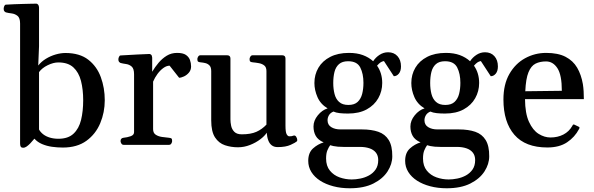

<svg xmlns="http://www.w3.org/2000/svg" viewBox="-33 -780 3198 1034"><path d="M92.3 15.6Q82 15.6 78.6 9.8Q75.2 3.9 75.2 -6.8V-653.3Q75.2 -683.6 61.3 -694.6Q47.4 -705.6 29.3 -707.8Q11.2 -710 -1.5 -713.4Q-6.3 -715.8 -9.8 -719.7Q-13.2 -723.6 -13.2 -732.9Q-13.2 -738.8 -10.3 -746.6Q-7.3 -754.4 -1.5 -754.9Q21 -756.3 44.9 -757.3Q68.8 -758.3 91.8 -758.8Q114.7 -759.3 133.3 -759.8Q151.9 -760.3 163.1 -760.3Q167.5 -760.3 172.1 -755.1Q176.8 -750 177.2 -739.7V-530.8L172.9 -427.2Q189.5 -448.2 214.1 -463.4Q238.8 -478.5 266.6 -486.6Q294.4 -494.6 319.3 -494.6Q396 -494.6 442.4 -458.5Q488.8 -422.4 510 -364.3Q531.2 -306.2 531.2 -240.2Q531.2 -174.8 506.8 -116.5Q482.4 -58.1 432.4 -21.7Q382.3 14.6 305.2 14.6Q275.9 14.6 246.8 10.5Q217.8 6.3 193.4 -4.2Q168.9 -14.6 152.3 -33.2Q141.1 -19.5 130.6 -8.5Q120.1 2.4 110.6 9Q101.1 15.6 92.3 15.6ZM281.7 -32.7Q334 -32.7 363 -60.1Q392.1 -87.4 403.6 -134.3Q415 -181.2 415 -240.2Q415 -298.3 403.1 -344.5Q391.1 -390.6 362.1 -417.2Q333 -443.8 281.2 -443.8Q254.4 -443.8 223.6 -428.7Q192.9 -413.6 177.2 -391.6V-82.5Q185.5 -67.4 200.4 -56.2Q215.3 -44.9 236.1 -38.8Q256.8 -32.7 281.7 -32.7Z M632.8 0Q624.5 0 620.4 -7.3Q616.2 -14.6 616.2 -20Q616.2 -36.1 632.3 -38.1Q652.3 -40 670.7 -46.4Q689 -52.7 689 -68.4V-379.9Q689 -410.2 676.3 -421.4Q663.6 -432.6 646.5 -435.1Q629.4 -437.5 616.2 -440.9Q611.3 -443.4 607.9 -447.3Q604.5 -451.2 604.5 -460.4Q604.5 -466.3 607.7 -473.6Q610.8 -481 616.2 -481.4Q668.9 -484.4 709 -486.6Q749 -488.8 772 -489.3Q775.9 -489.3 780.8 -485.4Q785.6 -481.4 786.6 -469.7V-393.6Q801.3 -418.5 820.8 -441.7Q840.3 -464.8 865 -480Q889.6 -495.1 920.9 -495.1Q952.1 -495.1 968 -484.4Q983.9 -473.6 990 -457Q996.1 -440.4 996.1 -422.4Q996.1 -402.8 984.6 -389.2Q973.1 -375.5 957.8 -368.4Q942.4 -361.3 931.6 -361.3L880.4 -426.3Q864.3 -426.3 847.2 -414.1Q830.1 -401.9 815.4 -382.1Q800.8 -362.3 791.5 -340.3V-84.5Q791.5 -64 805.4 -54.7Q819.3 -45.4 839.4 -42.5Q859.4 -39.6 876.5 -38.1Q886.7 -37.1 890.4 -34.2Q894 -31.2 894 -20Q894 -14.6 889.9 -7.3Q885.7 0 877.4 0Z M1248.5 13.2Q1211.4 13.2 1178.5 2.2Q1145.5 -8.8 1125 -40Q1104.5 -71.3 1104.5 -131.8V-397Q1104.5 -418 1095.2 -427.5Q1085.9 -437 1072.8 -440.2Q1059.6 -443.4 1047.4 -444.3Q1037.1 -445.3 1033.4 -448.5Q1029.8 -451.7 1029.8 -462.4Q1029.8 -467.8 1034.2 -475.1Q1038.6 -482.4 1046.4 -482.4H1189.9Q1208 -482.4 1208 -464.8V-136.7Q1208 -120.6 1211.9 -102.1Q1215.8 -83.5 1229 -70.1Q1242.2 -56.6 1269.5 -56.6Q1317.4 -56.6 1347.7 -70.1Q1377.9 -83.5 1401.9 -108.9V-397Q1401.9 -418 1390.4 -427.2Q1378.9 -436.5 1361.8 -439.7Q1344.7 -442.9 1328.6 -444.3Q1318.4 -445.3 1314.7 -448.5Q1311 -451.7 1311 -462.4Q1311 -467.8 1315.4 -475.1Q1319.8 -482.4 1327.6 -482.4H1486.3Q1504.4 -482.4 1504.4 -464.8V-103.5Q1504.4 -68.4 1510.7 -57.1Q1517.1 -45.9 1524.9 -45.9Q1531.7 -45.9 1537.1 -46.6Q1542.5 -47.4 1548.3 -49.8Q1556.6 -52.2 1562.3 -43.2Q1567.9 -34.2 1567.9 -25.9Q1567.9 -20.5 1564.9 -18.1Q1558.6 -12.2 1532.2 0Q1505.9 12.2 1462.4 12.2Q1443.4 12.2 1430.9 2.9Q1418.5 -6.3 1411.9 -23.7Q1405.3 -41 1403.3 -65.4Q1393.6 -48.8 1369.4 -30.3Q1345.2 -11.7 1313.5 0.7Q1281.7 13.2 1248.5 13.2Z M1850.6 233.9Q1802.7 233.9 1762 223.1Q1721.2 212.4 1690.9 192.9Q1660.6 173.3 1643.8 146.2Q1627 119.1 1627 86.4Q1627 42.5 1652.8 19.3Q1678.7 -3.9 1710 -13.2Q1679.7 -26.4 1667.5 -48.1Q1655.3 -69.8 1655.3 -98.6Q1655.3 -130.4 1678.5 -158.9Q1701.7 -187.5 1731.4 -196.3Q1693.4 -218.8 1676.8 -256.8Q1660.2 -294.9 1660.2 -333Q1660.2 -378.4 1681.9 -415.3Q1703.6 -452.1 1745.4 -473.6Q1787.1 -495.1 1846.2 -495.1Q1889.2 -495.1 1921.4 -483.2Q1953.6 -471.2 1976.6 -450.2Q1989.7 -470.7 2011 -484.6Q2032.2 -498.5 2057.1 -498.5Q2088.9 -498.5 2107.7 -477.5Q2126.5 -456.5 2126.5 -422.4Q2126.5 -397.5 2115 -383.5Q2103.5 -369.6 2087.9 -369.6L2034.7 -451.2Q2023.9 -449.2 2016.1 -443.8Q2008.3 -438.5 1997.6 -426.3Q2025.4 -386.7 2025.4 -333Q2025.4 -288.6 2004.2 -251Q1982.9 -213.4 1941.9 -190.9Q1900.9 -168.5 1841.3 -168.5Q1816.4 -168.5 1796.4 -170.7Q1776.4 -172.9 1762.7 -179.2Q1746.1 -172.4 1738.5 -159.4Q1731 -146.5 1731 -132.3Q1731 -107.9 1750.7 -95.5Q1770.5 -83 1800.8 -83H1916Q1967.8 -83 2004.4 -70.3Q2041 -57.6 2060.5 -25.9Q2080.1 5.9 2079.6 62Q2079.6 103.5 2054.2 143.1Q2028.8 182.6 1978 208.3Q1927.2 233.9 1850.6 233.9ZM1861.3 186.5Q1882.8 186.5 1907.5 181.6Q1932.1 176.8 1954.1 164.8Q1976.1 152.8 1990 132.6Q2003.9 112.3 2003.9 82Q2003.9 57.6 1991.2 41.7Q1978.5 25.9 1956.5 18.6Q1934.6 11.2 1906.2 11.2H1817.9Q1800.3 11.2 1786.6 10Q1772.9 8.8 1762.7 6.6Q1752.4 4.4 1745.1 2Q1737.3 12.7 1730.2 29.3Q1723.1 45.9 1723.1 73.7Q1723.1 113.8 1743.7 138.9Q1764.2 164.1 1795.9 175.3Q1827.6 186.5 1861.3 186.5ZM1843.3 -214.8Q1875.5 -214.8 1893.1 -231.2Q1910.6 -247.6 1917.5 -274.7Q1924.3 -301.8 1924.3 -334Q1924.3 -382.8 1907.2 -416.5Q1890.1 -450.2 1841.8 -450.2Q1810.1 -450.2 1792.5 -434.6Q1774.9 -418.9 1768.3 -392.6Q1761.7 -366.2 1761.7 -333Q1761.7 -301.3 1768.6 -274.2Q1775.4 -247.1 1793.2 -231Q1811 -214.8 1843.3 -214.8Z M2372.6 233.9Q2324.7 233.9 2283.9 223.1Q2243.2 212.4 2212.9 192.9Q2182.6 173.3 2165.8 146.2Q2148.9 119.1 2148.9 86.4Q2148.9 42.5 2174.8 19.3Q2200.7 -3.9 2231.9 -13.2Q2201.7 -26.4 2189.5 -48.1Q2177.2 -69.8 2177.2 -98.6Q2177.2 -130.4 2200.4 -158.9Q2223.6 -187.5 2253.4 -196.3Q2215.3 -218.8 2198.7 -256.8Q2182.1 -294.9 2182.1 -333Q2182.1 -378.4 2203.9 -415.3Q2225.6 -452.1 2267.3 -473.6Q2309.1 -495.1 2368.2 -495.1Q2411.1 -495.1 2443.4 -483.2Q2475.6 -471.2 2498.5 -450.2Q2511.7 -470.7 2533 -484.6Q2554.2 -498.5 2579.1 -498.5Q2610.8 -498.5 2629.6 -477.5Q2648.4 -456.5 2648.4 -422.4Q2648.4 -397.5 2637 -383.5Q2625.5 -369.6 2609.9 -369.6L2556.6 -451.2Q2545.9 -449.2 2538.1 -443.8Q2530.3 -438.5 2519.5 -426.3Q2547.4 -386.7 2547.4 -333Q2547.4 -288.6 2526.1 -251Q2504.9 -213.4 2463.9 -190.9Q2422.9 -168.5 2363.3 -168.5Q2338.4 -168.5 2318.4 -170.7Q2298.3 -172.9 2284.7 -179.2Q2268.1 -172.4 2260.5 -159.4Q2252.9 -146.5 2252.9 -132.3Q2252.9 -107.9 2272.7 -95.5Q2292.5 -83 2322.8 -83H2438Q2489.7 -83 2526.4 -70.3Q2563 -57.6 2582.5 -25.9Q2602.1 5.9 2601.6 62Q2601.6 103.5 2576.2 143.1Q2550.8 182.6 2500 208.3Q2449.2 233.9 2372.6 233.9ZM2383.3 186.5Q2404.8 186.5 2429.4 181.6Q2454.1 176.8 2476.1 164.8Q2498 152.8 2512 132.6Q2525.9 112.3 2525.9 82Q2525.9 57.6 2513.2 41.7Q2500.5 25.9 2478.5 18.6Q2456.5 11.2 2428.2 11.2H2339.8Q2322.3 11.2 2308.6 10Q2294.9 8.8 2284.7 6.6Q2274.4 4.4 2267.1 2Q2259.3 12.7 2252.2 29.3Q2245.1 45.9 2245.1 73.7Q2245.1 113.8 2265.6 138.9Q2286.1 164.1 2317.9 175.3Q2349.6 186.5 2383.3 186.5ZM2365.2 -214.8Q2397.5 -214.8 2415 -231.2Q2432.6 -247.6 2439.5 -274.7Q2446.3 -301.8 2446.3 -334Q2446.3 -382.8 2429.2 -416.5Q2412.1 -450.2 2363.8 -450.2Q2332 -450.2 2314.5 -434.6Q2296.9 -418.9 2290.3 -392.6Q2283.7 -366.2 2283.7 -333Q2283.7 -301.3 2290.5 -274.2Q2297.4 -247.1 2315.2 -231Q2333 -214.8 2365.2 -214.8Z M2914.6 14.2Q2796.4 14.2 2737.3 -54Q2678.2 -122.1 2678.2 -244.1Q2678.2 -325.7 2710.2 -381.6Q2742.2 -437.5 2794.7 -466.3Q2847.2 -495.1 2908.2 -495.1Q2972.2 -495.1 3012.7 -474.1Q3053.2 -453.1 3075.2 -415.5Q3097.2 -377.9 3106 -327.1Q3108.9 -308.6 3110.1 -288.1Q3111.3 -267.6 3111.3 -246.1H2794.4Q2794.9 -169.4 2815.7 -124Q2836.4 -78.6 2867.7 -59.1Q2898.9 -39.6 2931.6 -39.6Q2970.2 -39.6 3001 -55.4Q3031.7 -71.3 3048.8 -101.6Q3050.3 -104.5 3052 -107.4Q3053.7 -110.4 3058.6 -109.4L3082.5 -98.1Q3087.9 -96.2 3087.9 -92.3Q3087.9 -90.3 3086.9 -88.1Q3085.9 -85.9 3085 -84.5Q3062.5 -41.5 3021 -13.7Q2979.5 14.2 2914.6 14.2ZM2795.9 -288.6 2992.7 -291Q2992.7 -376 2969 -412.6Q2945.3 -449.2 2907.7 -449.2Q2875 -449.2 2851.1 -437.3Q2827.1 -425.3 2813 -390.6Q2798.8 -356 2795.9 -288.6Z"/></svg>

Font: Gelasio Medium
Style: Regular
Weight: 500
Designer: Eben Sorkin
Foundry: Eben Sorkin
Version: Version 1.008